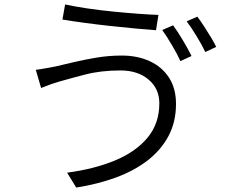

<svg xmlns="http://www.w3.org/2000/svg" viewBox="-20 -801 1040 864"><path d="M697 -336Q697 -402 648.5 -443Q600 -484 522 -484Q434 -484 363 -465.5Q292 -447 247 -434Q223 -427 202.5 -419.5Q182 -412 165 -405L141 -487Q161 -489 184.5 -493.5Q208 -498 230 -502Q265 -510 313 -521.5Q361 -533 416 -542Q471 -551 528 -551Q598 -551 653 -526Q708 -501 740 -452.5Q772 -404 772 -333Q772 -252 738 -188.5Q704 -125 643.5 -78.5Q583 -32 501 -2Q419 28 323 43L282 -24Q403 -40 496.5 -78.5Q590 -117 643.5 -181Q697 -245 697 -336ZM273 -781Q314 -772 370.5 -763.5Q427 -755 488 -749Q549 -743 603 -739Q657 -735 693 -734L682 -665Q641 -668 586.5 -673Q532 -678 473 -684.5Q414 -691 358.5 -698.5Q303 -706 261 -713ZM759 -687Q779 -660 802.5 -620.5Q826 -581 842 -549L792 -526Q778 -557 754 -597.5Q730 -638 710 -666ZM868 -726Q882 -708 898 -683Q914 -658 929 -633.5Q944 -609 953 -590L904 -567Q888 -600 864.5 -638.5Q841 -677 820 -705Z"/></svg>

Font: Source Han Sans SC Normal
Style: Regular
Weight: 350
Designer: Ryoko NISHIZUKA 西塚涼子 (kana, bopomofo & ideographs); Paul D. Hunt (Latin, Greek & Cyrillic); Sandoll Communications 산돌커뮤니
Foundry: Adobe
Version: Version 2.004;hotconv 1.0.118;makeotfexe 2.5.65603